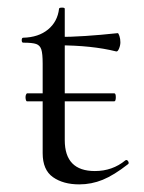

<svg xmlns="http://www.w3.org/2000/svg" viewBox="-20 -472 379 504"><path d="M47 -217Q47 -221 48.5 -224Q50 -227 51 -227H280Q284 -227 284 -217Q284 -206 280 -206H51Q49 -206 48 -209.5Q47 -213 47 -217ZM92 -70V-305Q92 -331 88.5 -342Q85 -353 75 -356.5Q65 -360 41 -360Q37 -360 37 -366.5Q37 -373 41 -373Q81 -374 106 -394.5Q131 -415 135 -449Q135 -452 143 -452Q150 -452 150 -449V-104Q150 -23 229 -23Q275 -23 309 -51L311 -52Q315 -52 317 -47.5Q319 -43 316 -41Q279 -12 249.5 0Q220 12 188 12Q146 12 119 -7Q92 -26 92 -70ZM133 -353V-375Q196 -375 289 -385Q291 -385 293.5 -377.5Q296 -370 296 -361Q296 -353 292.5 -344.5Q289 -336 285 -337Q221 -353 133 -353Z"/></svg>

Font: Cormorant
Style: Regular
Weight: 400
Designer: Christian Thalmann (Catharsis Fonts)
Foundry: Catharsis Fonts
Version: Version 4.000